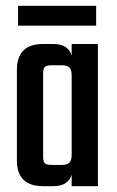

<svg xmlns="http://www.w3.org/2000/svg" viewBox="-20 -639 400 659"><path d="M226 -488H316V0H226V-39Q213 0 164 0H128Q38 0 38 -88V-399Q38 -488 128 -488H164Q213 -488 226 -449ZM158 -73H193Q211 -73 218.5 -81Q226 -89 226 -108V-380Q226 -399 218.5 -407Q211 -415 193 -415H158Q140 -415 134 -409.5Q128 -404 128 -386V-102Q128 -84 134 -78.5Q140 -73 158 -73ZM310 -619V-551H42V-619Z"/></svg>

Font: Teko Regular
Style: Regular
Weight: 400
Designer: Manushi Parikh, Jonny Pinhorn
Foundry: Indian Type Foundry
Version: Version 1.105;PS 1.0;hotconv 1.0.78;makeotf.lib2.5.61930; tt